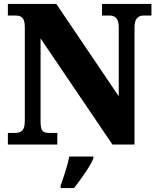

<svg xmlns="http://www.w3.org/2000/svg" viewBox="-20 -734 797 975"><path d="M20 0H271V-59H231C198 -59 186 -66 186 -120V-539L551 0H663V-594C663 -639 681 -655 709 -655H749V-714H498V-655H538C563 -655 583 -641 583 -598V-245L266 -714H20V-655H59C84 -655 106 -648 106 -598V-120C106 -66 85 -59 51 -59H20ZM288 208V221H356C390 177 437 113 454 71V61H332C324 103 302 170 288 208Z"/></svg>

Font: Noto Serif Georgian SemiCondensed Black
Style: Regular
Weight: 900
Width: 4
Designer: Monotype Design Team, Akaki Razmadze
Foundry: Google LLC
Version: Version 2.003